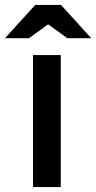

<svg xmlns="http://www.w3.org/2000/svg" viewBox="-52 -754 388 774"><path d="M81 -532H193V0H81ZM90 -734H194L316 -600H219L142 -656L65 -600H-32Z"/></svg>

Font: Montserrat_am3
Style: Regular
Weight: 400
Designer: Julieta Ulanovsky
Foundry: Julieta Ulanovsky, Armenina letters added by Vahan Hovhannisyan
Version: Version 2.001